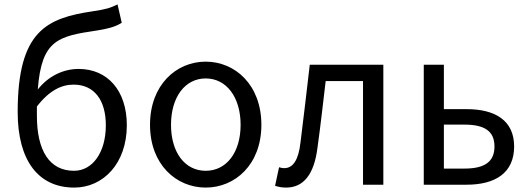

<svg xmlns="http://www.w3.org/2000/svg" viewBox="-20 -836 2394 869"><path d="M315 -63C204 -63 147 -154 147 -312C147 -327 147 -340 147 -354C204 -428 260 -453 313 -453C408 -453 459 -381 459 -269C459 -146 399 -63 315 -63ZM512 -816C479 -800 461 -794 400 -785C192 -754 60 -697 60 -329C60 -110 153 13 316 13C447 13 554 -96 554 -269C554 -428 465 -524 336 -524C267 -524 199 -492 151 -431C168 -657 244 -672 419 -698C464 -705 502 -714 531 -733Z M911 13C1044 13 1163 -91 1163 -271C1163 -452 1044 -557 911 -557C778 -557 659 -452 659 -271C659 -91 778 13 911 13ZM911 -63C817 -63 754 -146 754 -271C754 -396 817 -481 911 -481C1005 -481 1069 -396 1069 -271C1069 -146 1005 -63 911 -63Z M1275 13C1354 13 1402 -47 1417 -168C1431 -268 1442 -369 1454 -469H1623V0H1715V-543H1382C1368 -425 1355 -308 1340 -191C1331 -110 1305 -75 1267 -75C1257 -75 1250 -77 1243 -79L1225 5C1241 10 1255 13 1275 13Z M1898 0H2092C2221 0 2307 -53 2307 -173C2307 -291 2221 -342 2092 -342H1989V-543H1898ZM1989 -73V-272H2082C2174 -272 2218 -242 2218 -173C2218 -104 2174 -73 2082 -73Z"/></svg>

Font: Noto Sans T Chinese Regular
Style: Regular
Weight: 400
Designer: Ryoko NISHIZUKA (kana & ideographs); Paul D. Hunt (Latin, Greek & Cyrillic); Wenlong ZHANG (bopomofo); Sandoll Communica
Foundry: Adobe Systems Incorporated
Version: Version 1.000;PS 1;hotconv 1.0.78;makeotf.lib2.5.61930